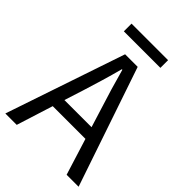

<svg xmlns="http://www.w3.org/2000/svg" viewBox="-252 -999 1112 1112"><g transform="rotate(45 304.0 -442.5)"><path d="M152.8 -821.8V-884.8H452.1V-821.8ZM3.9 0 252 -732.9H355L604 0H505.9L436 -224.1H168L97.2 0ZM190.9 -296.9H413.1L377.9 -410.2Q357.9 -472.2 339.8 -533.2Q321.8 -594.2 304.2 -658.2H299.8Q282.7 -593.3 264.6 -532.7Q246.6 -472.2 227.1 -410.2Z"/></g></svg>

Font: Source Han Sans CN
Style: Regular
Weight: 400
Designer: Ryoko NISHIZUKA  (kana, bopomofo & ideographs); Paul D. Hunt (Latin, Greek & Cyrillic); Sandoll Communications , Soo-you
Foundry: Adobe
Version: Version 2.004;hotconv 1.0.118;makeotfexe 2.5.65603